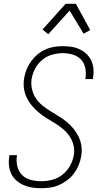

<svg xmlns="http://www.w3.org/2000/svg" viewBox="-20 -987 540 1015"><path d="M198 8Q173 8 150 4.5Q127 1 106 -8Q85 -17 67.5 -32Q50 -47 40 -67.5Q30 -88 27.5 -111.5Q25 -135 29 -159L30 -167H70L69 -161Q65 -133 72 -106Q79 -79 97.5 -61Q116 -43 143 -36Q170 -29 199 -29Q227 -29 256 -36.5Q285 -44 309.5 -63Q334 -82 349.5 -109.5Q365 -137 370 -165Q375 -193 368.5 -219.5Q362 -246 347.5 -267Q333 -288 313.5 -304.5Q294 -321 272 -334.5Q250 -348 228 -361.5Q206 -375 186 -391.5Q166 -408 149.5 -427.5Q133 -447 121.5 -470.5Q110 -494 106.5 -521Q103 -548 108 -576Q112 -599 121 -621Q130 -643 144.5 -663Q159 -683 178 -699Q197 -715 219 -725Q241 -735 265 -739Q289 -743 311 -743Q335 -743 358 -739.5Q381 -736 401 -726.5Q421 -717 437 -702Q453 -687 462.5 -666.5Q472 -646 474 -623Q476 -600 472 -576L471 -569H431L432 -575Q436 -602 430.5 -628.5Q425 -655 407.5 -673Q390 -691 364.5 -698.5Q339 -706 311 -706Q284 -706 255.5 -698Q227 -690 203.5 -670.5Q180 -651 166 -624.5Q152 -598 147 -570Q143 -543 149 -516.5Q155 -490 169 -468.5Q183 -447 203 -430.5Q223 -414 245 -400.5Q267 -387 289 -373.5Q311 -360 331 -344Q351 -328 367.5 -308Q384 -288 395.5 -264.5Q407 -241 410.5 -214.5Q414 -188 409 -160Q405 -136 395.5 -113Q386 -90 371 -70Q356 -50 335.5 -34.5Q315 -19 292.5 -9Q270 1 245.5 4.5Q221 8 198 8ZM235 -806 205 -831 327 -967H381L457 -828L422 -809L348 -931Z"/></svg>

Font: Iosevka Curly Extralight
Style: Italic
Weight: 200
Italic angle: -9°
Monospace: yes
Designer: Belleve Invis
Foundry: Belleve Invis
Version: Version 22.1.2; ttfautohint (v1.8.4)